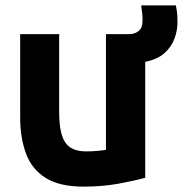

<svg xmlns="http://www.w3.org/2000/svg" viewBox="-20 -666 680 714"><path d="M520 -436Q565 -445 591 -468Q617 -491 628.5 -521.5Q640 -552 640 -583Q640 -593 639.5 -607Q639 -621 634 -646H505Q508 -625 509 -615.5Q510 -606 510 -601.5Q510 -597 510 -589Q510 -563 496.5 -551.5Q483 -540 463 -539H374V-109Q365 -107 344.5 -105Q324 -103 300 -103Q245 -103 222.5 -136.5Q200 -170 200 -250V-539H55V-230Q55 -154 76.5 -95.5Q98 -37 149.5 -4.5Q201 28 291 28Q361 28 421 17Q481 6 520 -5Z"/></svg>

Font: Repo Bold
Style: Bold
Weight: 700
Designer: Stefan Peev
Foundry: Context Ltd
Version: Version 1.502